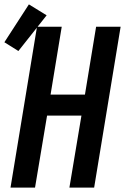

<svg xmlns="http://www.w3.org/2000/svg" viewBox="-45 -857 571 877"><path d="M3 0 124 -735H237L186 -425H343L394 -735H506L385 0H272L327 -329H170L115 0ZM39 -624 -25 -664 87 -837 168 -787Z"/></svg>

Font: Iosevka Curly Oblique
Style: Bold
Weight: 700
Italic angle: -9°
Monospace: yes
Designer: Belleve Invis
Foundry: Belleve Invis
Version: Version 11.1.0; ttfautohint (v1.8.3)